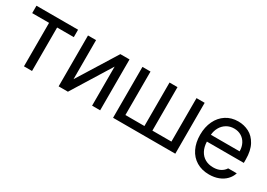

<svg xmlns="http://www.w3.org/2000/svg" viewBox="-3 -1130 2414 1733"><g transform="rotate(30 1204.0 -263.0)"><path d="M36.1 -530.3H469.7V-453.1H295.9V0H211.9V-453.1H36.1Z M910.2 -530.3H1005.9V0H921.9V-407.2L669.9 0H573.2V-530.3H657.2V-123Z M1224.6 -530.3V-77.1H1422.9V-530.3H1505.9V-77.1H1704.1V-530.3H1789.1V0H1140.6V-530.3Z M1897.5 -260.7Q1897.5 -341.8 1927.5 -404.5Q1957.5 -467.3 2012 -502.2Q2066.4 -537.1 2137.7 -537.1Q2197.8 -537.1 2249.5 -510.5Q2301.3 -483.9 2333.7 -424.6Q2366.2 -365.2 2366.2 -272.5V-237.3H1981.4Q1983.4 -182.1 2004.4 -143.1Q2025.4 -104 2061.8 -83.7Q2098.1 -63.5 2145.5 -63.5Q2190.4 -63.5 2221.4 -80.3Q2252.4 -97.2 2268.6 -124H2358.4Q2345.7 -84 2316.2 -53.5Q2286.6 -22.9 2242.9 -6.1Q2199.2 10.7 2145.5 10.7Q2069.8 10.7 2013.7 -22.9Q1957.5 -56.6 1927.5 -118.2Q1897.5 -179.7 1897.5 -260.7ZM2281.2 -308.6Q2281.2 -353 2263.4 -387.9Q2245.6 -422.9 2212.9 -442.9Q2180.2 -462.9 2137.7 -462.9Q2093.3 -462.9 2058.8 -441.9Q2024.4 -420.9 2004.6 -385.5Q1984.9 -350.1 1981.9 -308.6Z"/></g></svg>

Font: WEMIX Pretendard
Style: Regular
Weight: 400
Designer: Base glyphs from Inter by Rasmus Andersson; Hangeul glyphs from Noto Sans CJK(Source Han Sans) by Jang Soo-young and Kan
Foundry: Kil Hyung-jin
Version: Version 1.000